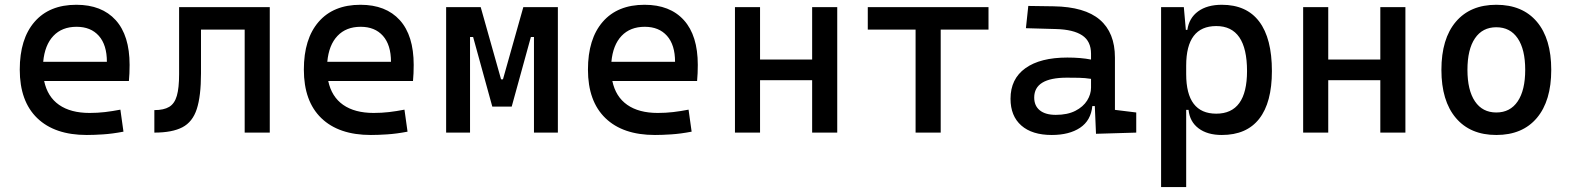

<svg xmlns="http://www.w3.org/2000/svg" viewBox="-20 -547 6485 792"><path d="M337.9 9.8Q205.6 9.8 133.5 -59.8Q61.5 -129.4 61.5 -259.8Q61.5 -386.7 122.6 -457Q183.6 -527.3 294.9 -527.3Q399.9 -527.3 457.3 -463.9Q514.6 -400.4 514.6 -279.3Q514.6 -243.7 511.7 -212.9H162.1Q175.8 -147.9 223.6 -114.5Q271.5 -81.1 349.6 -81.1Q381.8 -81.1 413.1 -84.7Q444.3 -88.4 476.6 -94.7L489.3 -3.9Q443.4 4.9 405.3 7.3Q367.2 9.8 337.9 9.8ZM158.2 -292H420.9Q420.9 -361.8 387.7 -399.2Q354.5 -436.5 295.9 -436.5Q235.8 -436.5 200.2 -398.9Q164.6 -361.3 158.2 -292Z M616.7 0V-92.8Q655.8 -92.8 678 -106.2Q700.2 -119.6 709.5 -151.9Q718.8 -184.1 718.8 -241.2V-517.6H1092.8V0H989.3V-424.8H809.1V-244.6Q809.1 -150.4 791.7 -97.2Q774.4 -43.9 732.4 -22Q690.4 0 616.7 0Z M1509.8 9.8Q1377.4 9.8 1305.4 -59.8Q1233.4 -129.4 1233.4 -259.8Q1233.4 -386.7 1294.4 -457Q1355.5 -527.3 1466.8 -527.3Q1571.8 -527.3 1629.2 -463.9Q1686.5 -400.4 1686.5 -279.3Q1686.5 -243.7 1683.6 -212.9H1334Q1347.7 -147.9 1395.5 -114.5Q1443.4 -81.1 1521.5 -81.1Q1553.7 -81.1 1585 -84.7Q1616.2 -88.4 1648.4 -94.7L1661.1 -3.9Q1615.2 4.9 1577.1 7.3Q1539.1 9.8 1509.8 9.8ZM1330.1 -292H1592.8Q1592.8 -361.8 1559.6 -399.2Q1526.4 -436.5 1467.8 -436.5Q1407.7 -436.5 1372.1 -398.9Q1336.4 -361.3 1330.1 -292Z M1820.3 0V-517.6H1962.9L2046.9 -219.7H2054.7L2138.7 -517.6H2281.2V0H2182.6V-394.5H2169.9L2090.8 -107.4H2010.7L1931.6 -394.5H1918.9V0Z M2681.6 9.8Q2549.3 9.8 2477.3 -59.8Q2405.3 -129.4 2405.3 -259.8Q2405.3 -386.7 2466.3 -457Q2527.3 -527.3 2638.7 -527.3Q2743.7 -527.3 2801 -463.9Q2858.4 -400.4 2858.4 -279.3Q2858.4 -243.7 2855.5 -212.9H2505.9Q2519.5 -147.9 2567.4 -114.5Q2615.2 -81.1 2693.4 -81.1Q2725.6 -81.1 2756.8 -84.7Q2788.1 -88.4 2820.3 -94.7L2833 -3.9Q2787.1 4.9 2749 7.3Q2710.9 9.8 2681.6 9.8ZM2502 -292H2764.6Q2764.6 -361.8 2731.4 -399.2Q2698.2 -436.5 2639.6 -436.5Q2579.6 -436.5 2543.9 -398.9Q2508.3 -361.3 2502 -292Z M3330.1 0V-216.3H3115.2V0H3011.7V-517.6H3115.2V-301.3H3330.1V-517.6H3433.6V0Z M3756.8 0V-424.8H3559.6V-517.6H4057.6V-424.8H3860.4V0Z M4501 4.9 4496.1 -109.4H4485.8Q4480 -49.8 4435.3 -20Q4390.6 9.8 4318.4 9.8Q4237.3 9.8 4192.9 -29.3Q4148.4 -68.4 4148.4 -139.6Q4148.4 -221.7 4209.7 -265.6Q4271 -309.6 4382.8 -309.6Q4438.5 -309.6 4480.5 -301.3V-325.2Q4480.5 -377 4444.1 -401.1Q4407.7 -425.3 4335.9 -427.2L4211.9 -430.7L4221.7 -522.5L4326.2 -521Q4454.6 -519 4516.8 -465.6Q4579.1 -412.1 4579.1 -309.6V-93.8L4667 -83V0ZM4480.5 -221.7Q4455.6 -225.6 4430.9 -226.1Q4406.2 -226.6 4380.9 -226.6Q4246.1 -226.6 4246.1 -144.5Q4246.1 -110.4 4269.3 -91.8Q4292.5 -73.2 4335 -73.2Q4383.3 -73.2 4415.8 -89.8Q4448.2 -106.4 4464.4 -132.3Q4480.5 -158.2 4480.5 -185.5Z M4769.5 224.6V-517.6H4863.3L4871.6 -423.8H4877.9Q4884.8 -472.7 4922.1 -500Q4959.5 -527.3 5020 -527.3Q5122.1 -527.3 5174.3 -458Q5226.6 -388.7 5226.6 -253.9Q5226.6 -124 5174.3 -57.1Q5122.1 9.8 5020 9.8Q4960.4 9.8 4924.1 -17.6Q4887.7 -44.9 4882.8 -93.8H4873V224.6ZM4873 -241.2Q4873 -78.1 4997.1 -78.1Q5124 -78.1 5124 -253.9Q5124 -439.5 4997.1 -439.5Q4873 -439.5 4873 -276.4Z M5673.8 0V-216.3H5459V0H5355.5V-517.6H5459V-301.3H5673.8V-517.6H5777.3V0Z M6152.3 9.8Q6044.9 9.8 5985.4 -60.5Q5925.8 -130.9 5925.8 -258.8Q5925.8 -387.2 5985.4 -457.3Q6044.9 -527.3 6152.3 -527.3Q6260.3 -527.3 6319.6 -457.3Q6378.9 -387.2 6378.9 -258.8Q6378.9 -130.9 6319.6 -60.5Q6260.3 9.8 6152.3 9.8ZM6152.3 -83Q6209.5 -83 6240.5 -128.9Q6271.5 -174.8 6271.5 -258.8Q6271.5 -343.3 6240.5 -388.9Q6209.5 -434.6 6152.3 -434.6Q6095.2 -434.6 6064.2 -388.9Q6033.2 -343.3 6033.2 -258.8Q6033.2 -174.8 6064.2 -128.9Q6095.2 -83 6152.3 -83Z"/></svg>

Font: Cascadia Mono PL
Style: Regular
Weight: 400
Monospace: yes
Designer: Aaron Bell
Foundry: Saja Typeworks
Version: Version 2404.023; ttfautohint (v1.8.4)